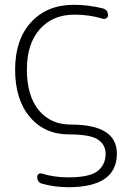

<svg xmlns="http://www.w3.org/2000/svg" viewBox="-20 -550 535 800"><path d="M267 10Q166 10 104.5 -62.5Q43 -135 43 -260Q43 -385 109.5 -457.5Q176 -530 288 -530Q348 -530 408 -515Q430 -510 430 -486Q430 -478 423 -474Q416 -470 408 -472Q353 -489 290 -489Q199 -489 145.5 -428Q92 -367 92 -260Q92 -152 141 -91.5Q190 -31 275 -31Q467 -31 467 90Q467 230 265 230Q206 230 154 215Q135 209 135 187Q135 179 141 175Q147 171 154 173Q205 189 264 189Q354 189 387 162.5Q420 136 420 91Q420 53 388 31.5Q356 10 267 10Z"/></svg>

Font: Rounded Mplus 1c Light
Style: Regular
Weight: 300
Version: Version 1.059.20150529